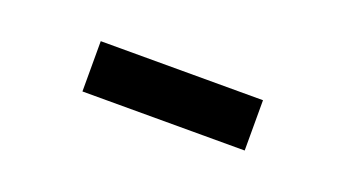

<svg xmlns="http://www.w3.org/2000/svg" viewBox="-25 -400 501 278"><g transform="rotate(20 225.0 -261.0)"><path d="M100 -300H350V-222.5H100Z"/></g></svg>

Font: B612
Style: Regular
Weight: 400
Designer: Nicolas Chauveau, Thomas Paillot, Jonathan Favre-Lamarine, Jean-Luc Vinot
Foundry: AIRBUS
Version: Version 1.008